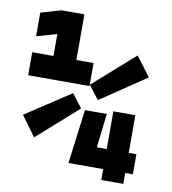

<svg xmlns="http://www.w3.org/2000/svg" viewBox="-79 -762 744 831"><g transform="rotate(10 293.0 -346.5)"><path d="M268.6 -47.9H421.4V0H518.1V-47.9H551.8V-136.2H518.1V-301.8H421.4V-136.2H377.9L395.5 -285.6H299.3L269 -49.3ZM31.2 -391.6H300.8V-492.7H225.1V-693.4H124.5L35.6 -667.5V-564L124.5 -588.9V-492.7H31.2ZM346.7 -337.9 547.4 -473.1 482.9 -558.1 301.3 -397.5ZM103 -131.3 281.7 -289.6 236.3 -349.1 38.6 -219.2Z"/></g></svg>

Font: Cascadia Code
Style: Bold
Weight: 700
Monospace: yes
Designer: Aaron Bell
Foundry: Saja Typeworks
Version: Version 2404.023